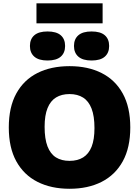

<svg xmlns="http://www.w3.org/2000/svg" viewBox="-20 -1160 862 1190"><path d="M411 10Q297 10 212.5 -32.8Q128 -75.5 81.2 -160Q34.5 -244.5 34.5 -370Q34.5 -496 81 -580.5Q127.5 -665 212 -707.5Q296.5 -750 411 -750Q525.5 -750 610 -707.2Q694.5 -664.5 741 -580Q787.5 -495.5 787.5 -370Q787.5 -245 741 -160.5Q694.5 -76 610 -33Q525.5 10 411 10ZM411 -163Q461 -163 495.5 -184.5Q530 -206 547.8 -250.8Q565.5 -295.5 565.5 -366Q565.5 -440.5 547.5 -487Q529.5 -533.5 495 -555.2Q460.5 -577 411 -577Q362 -577 327.5 -556Q293 -535 274.8 -490.2Q256.5 -445.5 256.5 -374Q256.5 -299 274.5 -252.5Q292.5 -206 326.8 -184.5Q361 -163 411 -163ZM547.5 -785Q493 -785 465.8 -808.8Q438.5 -832.5 438.5 -875Q438.5 -918 465.8 -941.5Q493 -965 547.5 -965Q602.5 -965 629.5 -941.5Q656.5 -918 656.5 -875Q656.5 -832.5 629.5 -808.8Q602.5 -785 547.5 -785ZM274.5 -785Q220 -785 192.8 -808.8Q165.5 -832.5 165.5 -875Q165.5 -918 192.8 -941.5Q220 -965 274.5 -965Q329.5 -965 356.5 -941.5Q383.5 -918 383.5 -875Q383.5 -832.5 356.5 -808.8Q329.5 -785 274.5 -785ZM206 -1015.5V-1139.5H616V-1015.5Z"/></svg>

Font: Encode Sans Condensed Thin Black
Style: Regular
Weight: 900
Version: Version 3.002